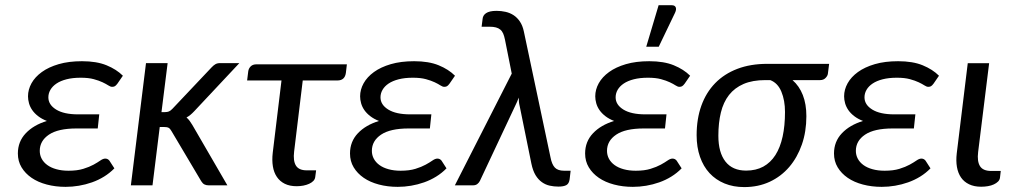

<svg xmlns="http://www.w3.org/2000/svg" viewBox="-20 -724 3958 750"><path d="M438.5 -397Q432.6 -389.2 428.2 -387Q423.8 -384.8 418 -384.8Q411.6 -384.8 403.1 -390.4Q394.5 -396 380.6 -402.6Q366.7 -409.2 346.2 -414.8Q325.7 -420.4 295.4 -420.4Q263.7 -420.4 240 -414.3Q216.3 -408.2 200.7 -397.7Q185.1 -387.2 177 -373.3Q168.9 -359.4 168.9 -343.8Q168.9 -314.9 199.2 -296.1Q229.5 -277.3 284.7 -277.3H367.7L361.8 -222.2H278.8Q207 -222.2 171.1 -198Q135.3 -173.8 135.3 -134.8Q135.3 -118.2 142.8 -104Q150.4 -89.8 164.8 -79.3Q179.2 -68.8 200.2 -63Q221.2 -57.1 247.6 -57.1Q281.7 -57.1 305.4 -64.5Q329.1 -71.8 345.5 -80.8Q361.8 -89.8 372.3 -97.2Q382.8 -104.5 391.1 -104.5Q400.9 -104.5 407.2 -96.7L426.8 -66.4Q408.7 -47.9 386.5 -34.2Q364.3 -20.5 339.4 -11.7Q314.5 -2.9 288.3 1.5Q262.2 5.9 236.3 5.9Q196.8 5.9 162.6 -3.2Q128.4 -12.2 103.5 -29.3Q78.6 -46.4 64.2 -70.3Q49.8 -94.2 49.8 -124.5Q49.8 -170.9 80.6 -203.4Q111.3 -235.8 163.1 -251.5Q143.1 -259.3 128.9 -270.3Q114.7 -281.2 106 -293.9Q97.2 -306.6 93.3 -320.6Q89.4 -334.5 89.4 -347.7Q89.4 -374 103 -398.7Q116.7 -423.3 143.3 -442.6Q169.9 -461.9 209.2 -473.4Q248.5 -484.9 300.3 -484.9Q357.4 -484.9 396.2 -469Q435.1 -453.1 460 -428.2Z M491.2 0ZM634.8 -477.5 610.8 -286.1H625Q633.3 -286.1 639.6 -288.6Q646 -291 653.8 -299.3L806.6 -460.9Q814 -468.8 821.3 -473.1Q828.6 -477.5 839.8 -477.5H915L738.8 -289.6Q731.4 -281.7 724.1 -275.6Q716.8 -269.5 708.5 -265.1Q715.3 -259.3 720.7 -252Q726.1 -244.6 731.4 -235.8L868.2 0H795.4Q785.2 0 778.3 -3.7Q771.5 -7.3 766.1 -16.1L649.9 -211.9Q644.5 -221.7 638.4 -224.9Q632.3 -228 619.1 -228H604L575.7 0H491.2L550.3 -477.5Z M949.7 -445.3Q951.2 -456.5 959.2 -464.6Q967.3 -472.7 981.4 -472.7H1335L1331.1 -439.5Q1327.1 -409.7 1298.3 -409.7H1162.6L1128.9 -131.8Q1124.5 -95.7 1136 -77.1Q1147.5 -58.6 1178.2 -58.6H1214.8L1211.4 -32.7Q1210.4 -23.9 1204.1 -17.3Q1197.8 -10.7 1187.7 -6.1Q1177.7 -1.5 1165 1Q1152.3 3.4 1138.7 3.4Q1111.8 3.4 1092.5 -6.1Q1073.2 -15.6 1061.5 -33Q1049.8 -50.3 1045.9 -74.2Q1042 -98.1 1045.4 -127.4L1079.6 -409.7H945.3Z M1735.8 -397Q1730 -389.2 1725.6 -387Q1721.2 -384.8 1715.3 -384.8Q1709 -384.8 1700.4 -390.4Q1691.9 -396 1678 -402.6Q1664.1 -409.2 1643.6 -414.8Q1623 -420.4 1592.8 -420.4Q1561 -420.4 1537.4 -414.3Q1513.7 -408.2 1498 -397.7Q1482.4 -387.2 1474.4 -373.3Q1466.3 -359.4 1466.3 -343.8Q1466.3 -314.9 1496.6 -296.1Q1526.9 -277.3 1582 -277.3H1665L1659.2 -222.2H1576.2Q1504.4 -222.2 1468.5 -198Q1432.6 -173.8 1432.6 -134.8Q1432.6 -118.2 1440.2 -104Q1447.8 -89.8 1462.2 -79.3Q1476.6 -68.8 1497.6 -63Q1518.6 -57.1 1544.9 -57.1Q1579.1 -57.1 1602.8 -64.5Q1626.5 -71.8 1642.8 -80.8Q1659.2 -89.8 1669.7 -97.2Q1680.2 -104.5 1688.5 -104.5Q1698.2 -104.5 1704.6 -96.7L1724.1 -66.4Q1706.1 -47.9 1683.8 -34.2Q1661.6 -20.5 1636.7 -11.7Q1611.8 -2.9 1585.7 1.5Q1559.6 5.9 1533.7 5.9Q1494.1 5.9 1460 -3.2Q1425.8 -12.2 1400.9 -29.3Q1376 -46.4 1361.6 -70.3Q1347.2 -94.2 1347.2 -124.5Q1347.2 -170.9 1377.9 -203.4Q1408.7 -235.8 1460.4 -251.5Q1440.4 -259.3 1426.3 -270.3Q1412.1 -281.2 1403.3 -293.9Q1394.5 -306.6 1390.6 -320.6Q1386.7 -334.5 1386.7 -347.7Q1386.7 -374 1400.4 -398.7Q1414.1 -423.3 1440.7 -442.6Q1467.3 -461.9 1506.6 -473.4Q1545.9 -484.9 1597.7 -484.9Q1654.8 -484.9 1693.6 -469Q1732.4 -453.1 1757.3 -428.2Z M1979 -436.5 1952.6 -568.8Q1949.7 -583 1945.6 -592.8Q1941.4 -602.5 1934.3 -608.4Q1927.2 -614.3 1917.2 -616.9Q1907.2 -619.6 1892.6 -619.6H1861.3L1865.2 -650.4Q1865.7 -656.7 1868.9 -662.4Q1872.1 -668 1878.4 -672.4Q1884.8 -676.8 1894.8 -679.2Q1904.8 -681.6 1919.9 -681.6Q1938 -681.6 1955.1 -677.7Q1972.2 -673.8 1986.3 -664.6Q2000.5 -655.3 2011 -639.6Q2021.5 -624 2026.4 -600.6L2130.4 -109.4Q2135.7 -81.5 2147.5 -69.3Q2159.2 -57.1 2183.6 -57.1H2209L2205.1 -23.4Q2202.6 -6.3 2191.9 -0.7Q2181.2 4.9 2161.1 4.9Q2143.6 4.9 2127.2 1.2Q2110.8 -2.4 2096.7 -12.5Q2082.5 -22.5 2072 -39.8Q2061.5 -57.1 2055.7 -85L2010.3 -308.1Q2007.8 -317.9 2007.1 -326.2Q2006.3 -334.5 2006.3 -342.8Q2003.4 -334.5 1999.8 -326.4Q1996.1 -318.4 1992.2 -310.1L1854.5 -17.1Q1851.1 -10.3 1844.5 -5.1Q1837.9 0 1827.1 0H1756.8Z M2265.6 0ZM2654.3 -397Q2648.4 -389.2 2644 -387Q2639.6 -384.8 2633.8 -384.8Q2627.4 -384.8 2618.9 -390.4Q2610.4 -396 2596.4 -402.6Q2582.5 -409.2 2562 -414.8Q2541.5 -420.4 2511.2 -420.4Q2479.5 -420.4 2455.8 -414.3Q2432.1 -408.2 2416.5 -397.7Q2400.9 -387.2 2392.8 -373.3Q2384.8 -359.4 2384.8 -343.8Q2384.8 -314.9 2415 -296.1Q2445.3 -277.3 2500.5 -277.3H2583.5L2577.6 -222.2H2494.6Q2422.9 -222.2 2387 -198Q2351.1 -173.8 2351.1 -134.8Q2351.1 -118.2 2358.6 -104Q2366.2 -89.8 2380.6 -79.3Q2395 -68.8 2416 -63Q2437 -57.1 2463.4 -57.1Q2497.6 -57.1 2521.2 -64.5Q2544.9 -71.8 2561.3 -80.8Q2577.6 -89.8 2588.1 -97.2Q2598.6 -104.5 2606.9 -104.5Q2616.7 -104.5 2623 -96.7L2642.6 -66.4Q2624.5 -47.9 2602.3 -34.2Q2580.1 -20.5 2555.2 -11.7Q2530.3 -2.9 2504.2 1.5Q2478 5.9 2452.1 5.9Q2412.6 5.9 2378.4 -3.2Q2344.2 -12.2 2319.3 -29.3Q2294.4 -46.4 2280 -70.3Q2265.6 -94.2 2265.6 -124.5Q2265.6 -170.9 2296.4 -203.4Q2327.1 -235.8 2378.9 -251.5Q2358.9 -259.3 2344.7 -270.3Q2330.6 -281.2 2321.8 -293.9Q2313 -306.6 2309.1 -320.6Q2305.2 -334.5 2305.2 -347.7Q2305.2 -374 2318.8 -398.7Q2332.5 -423.3 2359.1 -442.6Q2385.7 -461.9 2425 -473.4Q2464.4 -484.9 2516.1 -484.9Q2573.2 -484.9 2612.1 -469Q2650.9 -453.1 2675.8 -428.2ZM2504.4 -541.5 2552.7 -703.6H2604Q2616.2 -703.6 2619.6 -695.3Q2623 -687 2616.7 -673.8L2553.2 -541.5Z M3075.7 -411.1Q3102.1 -388.2 3116 -352.8Q3129.9 -317.4 3129.9 -270Q3129.9 -210 3112.3 -159.4Q3094.7 -108.9 3063 -71.8Q3031.2 -34.7 2986.6 -13.9Q2941.9 6.8 2887.2 6.8Q2844.7 6.8 2810.3 -7.3Q2775.9 -21.5 2751.7 -47.6Q2727.5 -73.7 2714.4 -111.3Q2701.2 -148.9 2701.2 -195.8Q2701.2 -259.8 2719.7 -311.3Q2738.3 -362.8 2773.7 -399.2Q2809.1 -435.5 2860.4 -455.1Q2911.6 -474.6 2977.1 -474.6H3218.8L3213.9 -436Q3212.9 -427.7 3204.8 -419.4Q3196.8 -411.1 3183.6 -411.1ZM3046.4 -286.6Q3046.4 -332 3032.2 -366Q3018.1 -399.9 2988.8 -411.1H2969.7Q2919.4 -411.1 2884.5 -396Q2849.6 -380.9 2827.6 -352.8Q2805.7 -324.7 2795.9 -284.4Q2786.1 -244.1 2786.1 -193.8Q2786.1 -128.4 2813.7 -93Q2841.3 -57.6 2894.5 -57.6Q2933.1 -57.6 2961.7 -73.2Q2990.2 -88.9 3009 -118.4Q3027.8 -147.9 3037.1 -190.4Q3046.4 -232.9 3046.4 -286.6Z M3626.5 -397Q3620.6 -389.2 3616.2 -387Q3611.8 -384.8 3606 -384.8Q3599.6 -384.8 3591.1 -390.4Q3582.5 -396 3568.6 -402.6Q3554.7 -409.2 3534.2 -414.8Q3513.7 -420.4 3483.4 -420.4Q3451.7 -420.4 3428 -414.3Q3404.3 -408.2 3388.7 -397.7Q3373 -387.2 3365 -373.3Q3356.9 -359.4 3356.9 -343.8Q3356.9 -314.9 3387.2 -296.1Q3417.5 -277.3 3472.7 -277.3H3555.7L3549.8 -222.2H3466.8Q3395 -222.2 3359.1 -198Q3323.2 -173.8 3323.2 -134.8Q3323.2 -118.2 3330.8 -104Q3338.4 -89.8 3352.8 -79.3Q3367.2 -68.8 3388.2 -63Q3409.2 -57.1 3435.5 -57.1Q3469.7 -57.1 3493.4 -64.5Q3517.1 -71.8 3533.4 -80.8Q3549.8 -89.8 3560.3 -97.2Q3570.8 -104.5 3579.1 -104.5Q3588.9 -104.5 3595.2 -96.7L3614.7 -66.4Q3596.7 -47.9 3574.5 -34.2Q3552.2 -20.5 3527.3 -11.7Q3502.4 -2.9 3476.3 1.5Q3450.2 5.9 3424.3 5.9Q3384.8 5.9 3350.6 -3.2Q3316.4 -12.2 3291.5 -29.3Q3266.6 -46.4 3252.2 -70.3Q3237.8 -94.2 3237.8 -124.5Q3237.8 -170.9 3268.6 -203.4Q3299.3 -235.8 3351.1 -251.5Q3331.1 -259.3 3316.9 -270.3Q3302.7 -281.2 3293.9 -293.9Q3285.2 -306.6 3281.2 -320.6Q3277.3 -334.5 3277.3 -347.7Q3277.3 -374 3291 -398.7Q3304.7 -423.3 3331.3 -442.6Q3357.9 -461.9 3397.2 -473.4Q3436.5 -484.9 3488.3 -484.9Q3545.4 -484.9 3584.2 -469Q3623 -453.1 3647.9 -428.2Z M3760.3 -477.1H3843.8L3800.8 -129.9Q3796.4 -93.8 3808.1 -75Q3819.8 -56.2 3852.1 -56.2H3889.2L3886.2 -30.3Q3885.3 -21.5 3878.7 -14.9Q3872.1 -8.3 3862.1 -3.7Q3852.1 1 3839.1 3.2Q3826.2 5.4 3812.5 5.4Q3785.2 5.4 3765.4 -4.2Q3745.6 -13.7 3733.9 -30.8Q3722.2 -47.9 3718 -71.8Q3713.9 -95.7 3717.3 -125Z"/></svg>

Font: Carlito
Style: Italic
Weight: 400
Italic angle: -7°
Designer: Lukasz Dziedzic
Foundry: tyPoland Lukasz Dziedzic
Version: Version 1.104